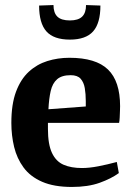

<svg xmlns="http://www.w3.org/2000/svg" viewBox="-20 -731 521 761"><path d="M265 10Q194 10 147 -10.5Q100 -31 73.5 -67Q47 -103 36 -148.5Q25 -194 25 -244Q25 -318 43.5 -367.5Q62 -417 94 -446.5Q126 -476 167.5 -489Q209 -502 255 -502Q360 -502 408 -455.5Q456 -409 456 -310Q456 -304 455.5 -291.5Q455 -279 454.5 -266Q454 -253 452 -244H170V-220Q170 -159 186 -125Q202 -91 232 -78Q262 -65 305 -65Q334 -65 370 -72Q406 -79 443 -89L451 -45Q421 -23 375 -6.5Q329 10 265 10ZM172 -298 320 -309V-330Q320 -359 316 -382Q312 -405 299.5 -419Q287 -433 260 -433Q225 -433 206.5 -417Q188 -401 181 -370.5Q174 -340 172 -298ZM257 -574Q193 -574 164 -606.5Q135 -639 135 -709L192 -711Q192 -680 207.5 -665Q223 -650 257 -650Q290 -650 305.5 -665Q321 -680 321 -711L378 -709Q378 -639 349 -606.5Q320 -574 257 -574Z"/></svg>

Font: Manuale
Style: Bold
Weight: 700
Version: Version 1.002